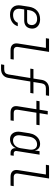

<svg xmlns="http://www.w3.org/2000/svg" viewBox="1325 -2095 950 3640"><g transform="rotate(90 1800.0 -275.0)"><path d="M255 10Q160 10 114.5 -47Q69 -104 84 -198L108 -352Q124 -451 186 -505.5Q248 -560 346 -560Q406 -560 448 -536.5Q490 -513 509 -473Q528 -433 520 -383Q511 -322 471.5 -290.5Q432 -259 368 -259H159L149 -194Q138 -126 168 -87Q198 -48 264 -48Q317 -48 357 -71.5Q397 -95 411 -137H477Q455 -67 396.5 -28.5Q338 10 255 10ZM168 -314H377Q443 -314 454 -383Q462 -434 431 -469Q400 -504 337 -504Q270 -504 227.5 -465Q185 -426 174 -356Z M930 0Q860 0 827 -38Q794 -76 805 -143L888 -670H704L714 -730H964L871 -143Q864 -103 882 -81.5Q900 -60 939 -60H1109L1100 0Z M1200 180 1210 120H1298Q1377 120 1391 41L1459 -375H1281L1290 -434H1469L1494 -591Q1505 -656 1550 -693Q1595 -730 1664 -730H1797L1787 -670H1653Q1574 -670 1560 -591L1535 -434H1752L1742 -375H1525L1457 41Q1447 106 1402 143Q1357 180 1288 180Z M2111 0Q2046 0 2015 -35Q1984 -70 1994 -133L2051 -490H1890L1899 -550H2060L2085 -705H2151L2126 -550H2354L2345 -490H2117L2060 -133Q2055 -98 2070.5 -79Q2086 -60 2120 -60H2271L2262 0Z M2617 10Q2542 10 2504 -46Q2466 -102 2480 -191L2506 -358Q2516 -418 2545 -463.5Q2574 -509 2616 -534.5Q2658 -560 2708 -560Q2761 -560 2794 -532Q2827 -504 2832 -457L2846 -550H2912L2843 -114Q2839 -90 2852 -75Q2865 -60 2888 -60H2933L2924 0H2877Q2830 0 2806.5 -30.5Q2783 -61 2790 -108Q2771 -54 2724.5 -22Q2678 10 2617 10ZM2644 -47Q2701 -47 2740 -86.5Q2779 -126 2790 -193L2815 -356Q2825 -424 2799 -463.5Q2773 -503 2717 -503Q2661 -503 2621.5 -463.5Q2582 -424 2572 -356L2547 -193Q2536 -126 2562.5 -86.5Q2589 -47 2644 -47Z M3330 0Q3260 0 3227 -38Q3194 -76 3205 -143L3288 -670H3104L3114 -730H3364L3271 -143Q3264 -103 3282 -81.5Q3300 -60 3339 -60H3509L3500 0Z"/></g></svg>

Font: JetBrains Mono NL ExtraLight
Style: Italic
Weight: 200
Italic angle: -9°
Monospace: yes
Designer: Philipp Nurullin, Konstantin Bulenkov
Foundry: JetBrains
Version: Version 2.305; ttfautohint (v1.8.4.7-5d5b)